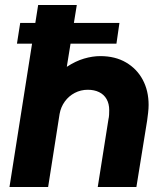

<svg xmlns="http://www.w3.org/2000/svg" viewBox="-20 -750 665 770"><path d="M48 -575 61 -658H459L447 -575ZM18 0 133 -730H288L249 -489L248 -482Q283 -505 317 -515Q351 -525 382 -525Q442 -525 485.5 -499.5Q529 -474 552.5 -430Q576 -386 576 -329Q576 -315 574 -297.5Q572 -280 570 -266L527 0H372L415 -272Q417 -280 417.5 -289.5Q418 -299 418 -308Q418 -334 407.5 -352.5Q397 -371 377.5 -380.5Q358 -390 332 -390Q304 -390 280 -377.5Q256 -365 240 -343Q224 -321 219 -293L173 0Z"/></svg>

Font: MuseoModerno Thin
Style: Bold Italic
Weight: 700
Italic angle: -9°
Version: Version 1.003